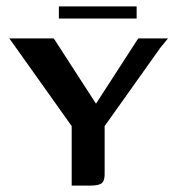

<svg xmlns="http://www.w3.org/2000/svg" viewBox="-20 -580 551 600"><path d="M204 0V-186L27 -435L9 -460H148L280 -256L412 -460H505L482 -432L307 -186V-42Q308 -17 299 -8.5Q290 0 262 0ZM164 -522V-560H407V-522Z"/></svg>

Font: Genos Medium
Style: Regular
Weight: 500
Designer: Robert E. Leuschke
Foundry: Robert E. Leuschke
Version: Version 1.010; ttfautohint (v1.8.3)